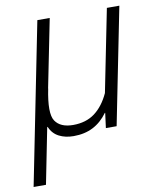

<svg xmlns="http://www.w3.org/2000/svg" viewBox="-89 -592 695 858"><g transform="rotate(-10 259.0 -162.5)"><path d="M195.8 -528.3 133.8 -218.8 134.3 -219.2Q111.8 -108.9 135.3 -74Q158.7 -39.1 216.3 -39.1Q274.9 -39.1 314.7 -68.8Q354.5 -98.6 380.4 -154.8L455.1 -528.3H511.7L406.2 0H357.4L366.2 -67.4L364.7 -67.9Q336.4 -28.8 298.3 -9.3Q260.3 10.3 210 10.3Q172.4 10.3 144 -4.2Q115.7 -18.6 101.6 -50.8L100.1 -50.3L49.8 203.1H-6.3L139.6 -528.3Z"/></g></svg>

Font: Franko
Style: Light Italic
Weight: 300
Designer: Google
Version: Version 1.200310; 2013